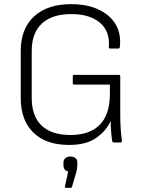

<svg xmlns="http://www.w3.org/2000/svg" viewBox="-20 -687 693 926"><path d="M313 12Q202 12 141 -47.5Q80 -107 80 -214V-441Q80 -548 144 -607.5Q208 -667 323 -667Q399 -667 454.5 -641.5Q510 -616 537.5 -570Q565 -524 558 -460Q557 -453 551 -453H511Q504 -453 505 -460Q511 -536 462 -577.5Q413 -619 324 -619Q231 -619 182 -573.5Q133 -528 133 -441V-214Q133 -127 180.5 -81.5Q228 -36 320 -36Q413 -36 461.5 -85.5Q510 -135 510 -234V-279H338Q331 -279 331 -286V-319Q331 -326 338 -326H553Q560 -326 560 -319V-133Q560 -98 562 -67.5Q564 -37 568 -7Q568 0 561 0H529Q522 0 521 -8Q518 -27 516 -52Q514 -77 514 -102H513Q490 -53 442 -20.5Q394 12 313 12ZM298 219Q292 219 293 213L309 140Q286 135 286 110V98Q286 84 295 76Q304 68 318 68Q353 68 353 98V110Q353 127 347 147L327 215Q326 219 320 219Z"/></svg>

Font: Sofia Sans Light
Style: Regular
Weight: 300
Designer: Botio Nikoltchev, Ani Petrova
Foundry: lettersoup
Version: Version 4.100; ttfautohint (v1.8.3)